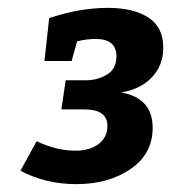

<svg xmlns="http://www.w3.org/2000/svg" viewBox="-20 -803 435 488"><path d="M368 -478Q368 -412 312 -373.5Q256 -335 174 -335Q96 -335 32 -369L73 -444Q124 -420 172 -420Q208 -420 230.5 -437Q253 -454 253 -483Q253 -525 194 -525H136L147 -599H199Q228 -599 252 -613.5Q276 -628 276 -660Q276 -704 223 -704Q200 -704 176 -698L162 -648H93L105 -757Q183 -783 254 -783Q319 -783 357 -758.5Q395 -734 395 -682Q395 -637 366 -606.5Q337 -576 288 -568Q368 -554 368 -478Z"/></svg>

Font: Bitter Pro
Style: Bold Italic
Weight: 700
Italic angle: -9°
Designer: Sol Matas, and Bitter project Authors
Foundry: Sol Matas
Version: Version 1.010